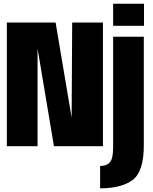

<svg xmlns="http://www.w3.org/2000/svg" viewBox="-20 -798 834 1048"><path d="M17.5 0V-675H283.5L371 -156L374 -675H542V0H274.5L185 -533.5V0ZM526.5 230V108Q560.5 108 579 88.8Q597.5 69.5 597.5 6V-597.5H765V-5Q765 139 703.8 184.5Q642.5 230 526.5 230ZM597.5 -777.5H766V-657H597.5Z"/></svg>

Font: Anybody Condensed ExtraBold
Style: Regular
Weight: 800
Width: 3
Designer: Tyler Finck
Foundry: Etcetera Type Company
Version: Version 1.010; ttfautohint (v1.8.3) -l 8 -r 50 -G 200 -x 14 